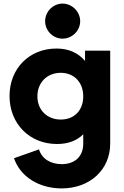

<svg xmlns="http://www.w3.org/2000/svg" viewBox="-20 -828 688 1068"><path d="M323 220C480 220 593 116 593 -29V-546H453V-489C414 -535 361 -558 294 -558C143 -558 33 -447 33 -294C33 -140 144 -27 297 -27C358 -27 407 -45 443 -81V-29C443 42 397 85 323 85C260 85 212 54 197 3L58 52C92 154 196 220 323 220ZM188 -292C188 -369 242 -423 318 -423C392 -423 443 -370 443 -292C443 -214 393 -163 318 -163C242 -163 188 -216 188 -292ZM231 -710C231 -657 275 -613 328 -613C381 -613 426 -657 426 -710C426 -763 381 -808 328 -808C275 -808 231 -763 231 -710Z"/></svg>

Font: Mluvka ExtraBold
Style: Regular
Weight: 800
Designer: Modified by Jiří Krblich, Original typeface by Gumpita Rahayu
Foundry: Gumpita Rahayu & Jiří Krblich
Version: Version 2.000;Glyphs 3.1.1 (3134)